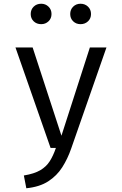

<svg xmlns="http://www.w3.org/2000/svg" viewBox="-20 -795 655 1032"><path d="M552.3 -540 362.6 3.6Q343.6 58.5 314.6 104.1Q285.6 149.7 239.2 179.7Q192.8 209.7 121.5 216.9L108.2 148.2Q164.1 139 196.4 120Q228.7 101 247.4 71.5Q266.2 42.1 280.5 0H251.8L63.1 -540H155.4L310.3 -65.6L463.1 -540ZM201.5 -665.1Q176.9 -665.1 161 -680.5Q145.1 -695.9 145.1 -719.5Q145.1 -743.6 161 -759.2Q176.9 -774.9 201.5 -774.9Q224.6 -774.9 240.8 -759.2Q256.9 -743.6 256.9 -719.5Q256.9 -695.9 240.8 -680.5Q224.6 -665.1 201.5 -665.1ZM412.8 -665.1Q389.2 -665.1 373.3 -680.5Q357.4 -695.9 357.4 -719.5Q357.4 -743.6 373.3 -759.2Q389.2 -774.9 412.8 -774.9Q436.9 -774.9 453.1 -759.2Q469.2 -743.6 469.2 -719.5Q469.2 -695.9 453.1 -680.5Q436.9 -665.1 412.8 -665.1Z"/></svg>

Font: FiraCode Nerd Font
Style: Regular
Weight: 400
Designer: Carrois Corporate, Edenspiekermann AG, Nikita Prokopov
Foundry: Carrois Corporate, Edenspiekermann AG, Nikita Prokopov
Version: Version 6.002;Nerd Fonts 2.2.2